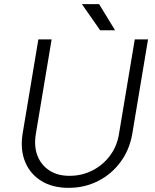

<svg xmlns="http://www.w3.org/2000/svg" viewBox="-20 -890 749 926"><path d="M311 16Q233 16 179 -17.5Q125 -51 101 -110Q77 -169 89 -245H153Q143 -185 160.5 -139.5Q178 -94 218 -68Q258 -42 315 -42Q375 -42 426 -68Q477 -94 511 -140Q545 -186 554 -245H618Q605 -168 561.5 -109Q518 -50 453 -17Q388 16 311 16ZM89 -245 165 -700H229L153 -245ZM554 -245 630 -700H694L618 -245ZM463 -744 375 -870H458L535 -744Z"/></svg>

Font: Figtree Light Light
Style: Italic
Weight: 300
Italic angle: -9.5°
Version: Version 2.000